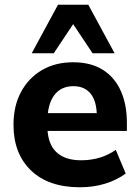

<svg xmlns="http://www.w3.org/2000/svg" viewBox="-20 -780 590 811"><path d="M317 11Q185 11 111 -60Q37 -131 37 -253Q37 -332 68.5 -391Q100 -450 156.5 -483.5Q213 -517 289 -517Q364 -517 414.5 -485Q465 -453 490.5 -395.5Q516 -338 516 -262V-227H161V-302H406L389 -288Q389 -351 363.5 -383.5Q338 -416 290 -416Q237 -416 208.5 -377Q180 -338 180 -265V-249Q180 -175 216.5 -139Q253 -103 322 -103Q363 -103 399.5 -113.5Q436 -124 469 -147L511 -47Q473 -19 423.5 -4Q374 11 317 11ZM114 -555 225 -760H353L464 -555H371L289 -678L207 -555Z"/></svg>

Font: Mulish ExtraLight ExtraBold
Style: Regular
Weight: 800
Version: Version 3.603